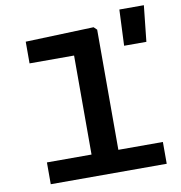

<svg xmlns="http://www.w3.org/2000/svg" viewBox="-91 -930 959 1015"><g transform="rotate(-10 389.0 -423.0)"><path d="M99.5 0H722V-117H483V-762L466.5 -778L100 -765V-648.5H339V-117H99.5ZM608.5 -653.5H728L748.5 -846.5H617Z"/></g></svg>

Font: Monaspace Neon Wide
Style: Bold
Weight: 700
Width: 7
Designer: Riley Cran & the Lettermatic Team
Foundry: Lettermatic
Version: Version 1.000 (Monaspace Neon)